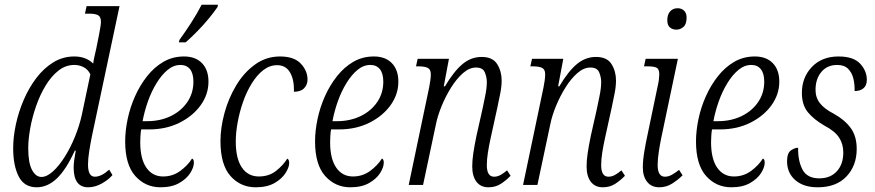

<svg xmlns="http://www.w3.org/2000/svg" viewBox="-20 -786 3720 816"><path d="M136 10Q83 10 59.5 -36Q36 -82 36 -156Q36 -204 47.5 -257.5Q59 -311 81 -362Q103 -413 134.5 -454.5Q166 -496 206.5 -521Q247 -546 296 -546Q345 -546 376 -516Q378 -531 382 -548.5Q386 -566 389 -579L401 -639Q404 -655 406.5 -670Q409 -685 409 -693Q409 -715 396.5 -721.5Q384 -728 359 -728H341L348 -760H488L371 -209Q365 -180 359.5 -145.5Q354 -111 354 -87Q354 -35 383 -35Q411 -35 444 -65L458 -42Q440 -21 411.5 -5.5Q383 10 355 10Q293 10 293 -74Q293 -88 295.5 -106.5Q298 -125 302 -146H298Q261 -65 221.5 -27.5Q182 10 136 10ZM156 -34Q179 -34 205 -57.5Q231 -81 255.5 -120Q280 -159 299 -206Q318 -253 328 -299L364 -470Q354 -491 335.5 -500.5Q317 -510 296 -510Q259 -510 228.5 -486Q198 -462 174 -422.5Q150 -383 133.5 -335.5Q117 -288 108.5 -241Q100 -194 100 -156Q100 -94 116 -64Q132 -34 156 -34Z M662 10Q598 10 555 -38Q512 -86 512 -185Q512 -230 522.5 -280Q533 -330 554 -377Q575 -424 605.5 -462.5Q636 -501 675 -523.5Q714 -546 762 -546Q811 -546 838.5 -517.5Q866 -489 866 -439Q866 -385 833 -339Q800 -293 743 -264.5Q686 -236 614 -236H580Q578 -225 577 -209Q576 -193 576 -182Q576 -111 602 -73.5Q628 -36 673 -36Q714 -36 746 -59.5Q778 -83 796 -112Q804 -110 804 -95Q804 -75 788.5 -50.5Q773 -26 741.5 -8Q710 10 662 10ZM605 -271Q661 -271 705.5 -292.5Q750 -314 776 -352Q802 -390 802 -439Q802 -474 787.5 -492Q773 -510 747 -510Q718 -510 692.5 -489Q667 -468 645.5 -433Q624 -398 609 -356Q594 -314 586 -271ZM740 -606 743 -617Q765 -647 791 -687Q817 -727 837 -766H906L905 -757Q891 -736 868 -708Q845 -680 818.5 -653Q792 -626 769 -606Z M1067 10Q1002 10 959.5 -38Q917 -86 917 -186Q917 -243 934 -305.5Q951 -368 983.5 -422.5Q1016 -477 1063.5 -511.5Q1111 -546 1170 -546Q1230 -546 1258.5 -515.5Q1287 -485 1287 -448Q1287 -426 1272.5 -411Q1258 -396 1229 -396Q1231 -446 1213 -477.5Q1195 -509 1158 -509Q1126 -509 1099 -488Q1072 -467 1050 -431.5Q1028 -396 1013 -353Q998 -310 990 -266Q982 -222 982 -185Q982 -112 1008 -74Q1034 -36 1080 -36Q1123 -36 1153 -59.5Q1183 -83 1201 -112Q1209 -108 1209 -93Q1209 -75 1193.5 -50.5Q1178 -26 1146.5 -8Q1115 10 1067 10Z M1469 10Q1405 10 1362 -38Q1319 -86 1319 -185Q1319 -230 1329.5 -280Q1340 -330 1361 -377Q1382 -424 1412.5 -462.5Q1443 -501 1482 -523.5Q1521 -546 1569 -546Q1618 -546 1645.5 -517.5Q1673 -489 1673 -439Q1673 -385 1640 -339Q1607 -293 1550 -264.5Q1493 -236 1421 -236H1387Q1385 -225 1384 -209Q1383 -193 1383 -182Q1383 -111 1409 -73.5Q1435 -36 1480 -36Q1521 -36 1553 -59.5Q1585 -83 1603 -112Q1611 -110 1611 -95Q1611 -75 1595.5 -50.5Q1580 -26 1548.5 -8Q1517 10 1469 10ZM1412 -271Q1468 -271 1512.5 -292.5Q1557 -314 1583 -352Q1609 -390 1609 -439Q1609 -474 1594.5 -492Q1580 -510 1554 -510Q1525 -510 1499.5 -489Q1474 -468 1452.5 -433Q1431 -398 1416 -356Q1401 -314 1393 -271Z M2056 10Q2023 10 2005 -13.5Q1987 -37 1987 -79Q1987 -104 1991.5 -134.5Q1996 -165 2005 -209L2030 -320Q2034 -340 2041.5 -375.5Q2049 -411 2049 -437Q2049 -458 2040.5 -478.5Q2032 -499 2003 -499Q1975 -499 1948 -475.5Q1921 -452 1897.5 -414.5Q1874 -377 1857 -335.5Q1840 -294 1833 -259L1778 0H1717L1804 -415Q1807 -429 1809 -444.5Q1811 -460 1811 -470Q1811 -491 1798 -497.5Q1785 -504 1758 -504H1748L1755 -536H1888L1866 -419H1871Q1909 -483 1945.5 -513.5Q1982 -544 2027 -544Q2074 -544 2093 -513.5Q2112 -483 2112 -444Q2112 -417 2105.5 -386Q2099 -355 2094 -330L2065 -198Q2058 -166 2053.5 -137Q2049 -108 2049 -84Q2049 -35 2080 -35Q2094 -35 2107.5 -42.5Q2121 -50 2135 -62L2150 -39Q2132 -20 2109 -5Q2086 10 2056 10Z M2542 10Q2509 10 2491 -13.5Q2473 -37 2473 -79Q2473 -104 2477.5 -134.5Q2482 -165 2491 -209L2516 -320Q2520 -340 2527.5 -375.5Q2535 -411 2535 -437Q2535 -458 2526.5 -478.5Q2518 -499 2489 -499Q2461 -499 2434 -475.5Q2407 -452 2383.5 -414.5Q2360 -377 2343 -335.5Q2326 -294 2319 -259L2264 0H2203L2290 -415Q2293 -429 2295 -444.5Q2297 -460 2297 -470Q2297 -491 2284 -497.5Q2271 -504 2244 -504H2234L2241 -536H2374L2352 -419H2357Q2395 -483 2431.5 -513.5Q2468 -544 2513 -544Q2560 -544 2579 -513.5Q2598 -483 2598 -444Q2598 -417 2591.5 -386Q2585 -355 2580 -330L2551 -198Q2544 -166 2539.5 -137Q2535 -108 2535 -84Q2535 -35 2566 -35Q2580 -35 2593.5 -42.5Q2607 -50 2621 -62L2636 -39Q2618 -20 2595 -5Q2572 10 2542 10Z M2855 -660Q2838 -660 2827 -669.5Q2816 -679 2816 -700Q2816 -724 2828 -737.5Q2840 -751 2860 -751Q2876 -751 2887 -741Q2898 -731 2898 -711Q2898 -683 2884.5 -671.5Q2871 -660 2855 -660ZM2782 10Q2749 10 2730.5 -13Q2712 -36 2712 -75Q2712 -104 2718.5 -143Q2725 -182 2733 -218L2776 -424Q2779 -437 2780.5 -449.5Q2782 -462 2782 -470Q2782 -492 2771 -498Q2760 -504 2733 -504H2717L2724 -536H2861L2791 -203Q2785 -175 2780 -142Q2775 -109 2775 -85Q2775 -35 2806 -35Q2821 -35 2836 -43.5Q2851 -52 2866 -64L2881 -41Q2862 -22 2837 -6Q2812 10 2782 10Z M3088 10Q3024 10 2981 -38Q2938 -86 2938 -185Q2938 -230 2948.5 -280Q2959 -330 2980 -377Q3001 -424 3031.5 -462.5Q3062 -501 3101 -523.5Q3140 -546 3188 -546Q3237 -546 3264.5 -517.5Q3292 -489 3292 -439Q3292 -385 3259 -339Q3226 -293 3169 -264.5Q3112 -236 3040 -236H3006Q3004 -225 3003 -209Q3002 -193 3002 -182Q3002 -111 3028 -73.5Q3054 -36 3099 -36Q3140 -36 3172 -59.5Q3204 -83 3222 -112Q3230 -110 3230 -95Q3230 -75 3214.5 -50.5Q3199 -26 3167.5 -8Q3136 10 3088 10ZM3031 -271Q3087 -271 3131.5 -292.5Q3176 -314 3202 -352Q3228 -390 3228 -439Q3228 -474 3213.5 -492Q3199 -510 3173 -510Q3144 -510 3118.5 -489Q3093 -468 3071.5 -433Q3050 -398 3035 -356Q3020 -314 3012 -271Z M3455 10Q3395 10 3360 -20.5Q3325 -51 3325 -101Q3325 -135 3341 -146.5Q3357 -158 3372 -158Q3371 -103 3390.5 -65.5Q3410 -28 3462 -28Q3509 -28 3536.5 -58Q3564 -88 3564 -138Q3564 -174 3546 -201.5Q3528 -229 3484 -252Q3439 -278 3413.5 -309Q3388 -340 3388 -391Q3388 -457 3430.5 -501.5Q3473 -546 3544 -546Q3607 -546 3635.5 -515.5Q3664 -485 3664 -447Q3664 -423 3650 -411Q3636 -399 3612 -399Q3613 -426 3607 -451.5Q3601 -477 3584.5 -493.5Q3568 -510 3538 -510Q3496 -510 3471 -480.5Q3446 -451 3446 -404Q3446 -371 3465 -347Q3484 -323 3523 -303Q3570 -277 3595.5 -242Q3621 -207 3621 -153Q3621 -82 3577.5 -36Q3534 10 3455 10Z"/></svg>

Font: Noto Serif Condensed Light
Style: Italic
Weight: 300
Width: 3
Italic angle: -12°
Designer: Monotype Design Team
Foundry: Monotype Imaging Inc.
Version: Version 2.014; ttfautohint (v1.8.4.7-5d5b)